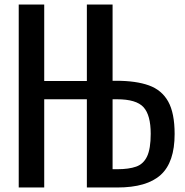

<svg xmlns="http://www.w3.org/2000/svg" viewBox="-20 -831 822 851"><path d="M63 0V-811H176V-472H365V-811H479V-473H495Q583 -473 640 -452.5Q697 -432 725.5 -381Q754 -330 754 -237Q754 -112 692.5 -56Q631 0 500 0H365V-391H176V0ZM479 -81H500Q551 -81 583.5 -92.5Q616 -104 632 -138Q648 -172 648 -238Q648 -321 616 -356Q584 -391 499 -391H479Z"/></svg>

Font: Oswald
Style: Regular
Weight: 400
Designer: Vernon Adams
Foundry: Vernon Adams
Version: Version 4.103; ttfautohint (v1.8.3)